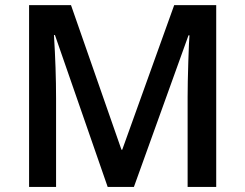

<svg xmlns="http://www.w3.org/2000/svg" viewBox="-20 -734 963 754"><path d="M402.8 0 195.8 -596.2H191.9Q200.2 -463.4 200.2 -347.2V0H94.2V-713.9H258.8L457 -146H460L664.1 -713.9H829.1V0H716.8V-353Q716.8 -406.2 719.5 -491.7Q722.2 -577.1 724.1 -595.2H720.2L505.9 0Z"/></svg>

Font: TypoPRO Open Sans
Style: Regular
Weight: 600
Foundry: Ascender Corporation
Version: Version 1.10